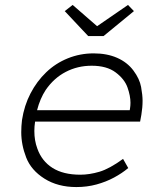

<svg xmlns="http://www.w3.org/2000/svg" viewBox="-20 -747 597 777"><path d="M289 10Q214 10 160 -24Q106 -58 86 -109.5Q66 -161 66 -212Q66 -236 69 -261Q78 -320 103.5 -369Q129 -418 167 -454.5Q205 -491 254.5 -511Q304 -531 359 -531Q413 -531 454 -513Q495 -495 520 -461.5Q545 -428 551 -395Q557 -362 557 -339Q557 -312 552 -282L547 -255H122Q119 -235 119 -217Q119 -178 131 -146Q149 -95 192.5 -67.5Q236 -40 305 -40Q342 -40 382.5 -52Q423 -64 478 -104L499 -67Q474 -46 441.5 -28.5Q409 -11 370.5 -0.5Q332 10 289 10ZM505 -301 506 -307Q508 -319 508 -331Q508 -359 496 -393Q484 -427 448 -454Q412 -481 351 -481Q294 -481 246 -456Q198 -431 165 -383Q142 -348 130 -301ZM337 -601 242 -702 274 -727 373 -641 498 -727 522 -702 399 -601Z"/></svg>

Font: Lexend ExtLt
Style: Italic
Weight: 250
Italic angle: -8.13011°
Designer: Bonnie Shaver-Troup, Thomas Jockin
Foundry: Lexend
Version: Version 1.007